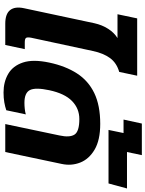

<svg xmlns="http://www.w3.org/2000/svg" viewBox="115 -946 841 1112"><g transform="rotate(90 536.0 -390.5)"><path d="M118 0Q61 0 39 -28Q17 -56 28 -108L115 -516Q125 -561 147.5 -596Q170 -631 201 -650H63L87 -764H419L397 -660Q345 -645 317 -607Q289 -569 276 -508L199 -150Q195 -128 200 -120.5Q205 -113 226 -113H265L241 0Z M516 10Q455 10 408.5 -17Q362 -44 342.5 -102.5Q323 -161 343 -255Q363 -349 405.5 -415Q448 -481 519.5 -515.5Q591 -550 698 -550Q792 -550 847 -517.5Q902 -485 922 -434Q942 -383 930 -327L861 0H699L765 -314Q778 -373 760 -401Q742 -429 670 -429Q609 -429 565.5 -386.5Q522 -344 503 -255Q486 -175 502 -143Q518 -111 576 -111Q593 -111 611.5 -113Q630 -115 643 -119L619 -6Q599 1 573.5 5.5Q548 10 516 10Z M733 -598 751 -685H673L696 -791H879L861 -705H1072L1043 -598Z"/></g></svg>

Font: Kanit SemiBold
Style: Italic
Weight: 600
Italic angle: -12°
Designer: Katatrad Team
Foundry: CadsonDemak
Version: Version 2.000; ttfautohint (v1.8.3)